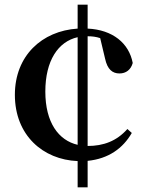

<svg xmlns="http://www.w3.org/2000/svg" viewBox="-20 -754 629 826"><path d="M357 52V-62C447 -71 509 -116 547 -182L528 -199C482 -147 425 -126 357 -126V-598C376 -598 393 -596 411 -590L432 -502C442 -455 464 -438 494 -438C522 -438 543 -454 551 -483C535 -568 465 -626 357 -631V-734H314V-631C160 -621 44 -514 44 -346C44 -172 165 -67 314 -61V52ZM314 -131C232 -150 175 -227 175 -360C175 -493 230 -575 314 -594Z"/></svg>

Font: GenRyuMin2 TW B
Style: Regular
Weight: 700
Version: Version 2.100;PS 2.1;hotconv 16.6.51;makeotf.lib2.5.65220 DE